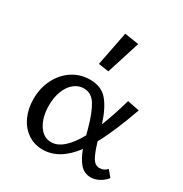

<svg xmlns="http://www.w3.org/2000/svg" viewBox="-167 -838 925 971"><g transform="rotate(30 295.5 -352.5)"><path d="M307 -503 247 -512 286 -711 369 -698ZM586 -41Q572 -22 547.5 -8Q523 6 497 6Q459 6 434.5 -22Q410 -50 392 -99Q314 6 216 6Q167 6 129 -20Q91 -46 70 -91.5Q49 -137 49 -194Q49 -259 76 -311Q103 -363 148.5 -392Q194 -421 249 -421Q316 -421 352 -378Q388 -335 413 -255Q442 -328 469 -423L539 -409Q485 -256 437 -170Q454 -112 470 -84.5Q486 -57 512 -57Q539 -57 556 -77ZM372 -167 362 -204Q340 -284 314 -325.5Q288 -367 244 -367Q213 -367 187.5 -346.5Q162 -326 147.5 -289Q133 -252 133 -204Q133 -137 161 -92.5Q189 -48 235 -48Q306 -48 372 -167Z"/></g></svg>

Font: Ysabeau Infant Medium
Style: Regular
Weight: 500
Designer: Christian Thalmann (Catharsis Fonts)
Version: Version 0.003